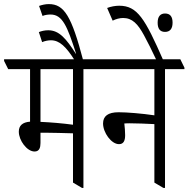

<svg xmlns="http://www.w3.org/2000/svg" viewBox="-48 -913 922 939"><path d="M121 -172C145 -172 150 -192 150 -214V-264C157 -264 165 -264 171 -264C208 -264 267 -262 309 -261V-20L353 6H360V-575H456V-582L435 -623H-28V-615L-8 -575H99V-318C61 -315 44 -298 44 -269C44 -226 84 -172 121 -172ZM150 -317V-575H309V-303C258 -310 197 -315 150 -317Z M318 -617H359C302 -834 266 -893 191 -893C174 -893 157 -889 143 -884L160 -835C172 -840 186 -842 199 -842C258 -842 281 -784 324 -651L323 -650C276 -723 242 -765 188 -765C170 -765 154 -761 142 -756L158 -707C172 -713 188 -716 201 -716C243 -716 275 -685 318 -617Z M534 -208C557 -208 564 -226 564 -252C564 -270 562 -293 560 -309C569 -310 579 -310 587 -310C620 -310 668 -308 707 -306V-20L751 6H759V-575H854V-582L834 -623H400V-615L420 -575H707V-349C646 -358 573 -364 532 -364C480 -364 456 -345 456 -309C456 -265 496 -208 534 -208Z M718 -617H751C661 -822 624 -885 535 -885C516 -885 494 -881 476 -874L503 -812C519 -820 537 -825 554 -825C599 -825 626 -796 656 -741C674 -708 694 -668 718 -617ZM759 -757C783 -757 796 -772 796 -802C796 -832 784 -847 759 -847C736 -847 723 -832 723 -802C723 -772 735 -757 759 -757Z"/></svg>

Font: Noto Serif Devanagari ExtraCondensed Light
Style: Regular
Weight: 300
Width: 2
Designer: Universal Thirst, Indian Type Foundry and the Monotype Design Team
Foundry: Monotype Imaging Inc.
Version: Version 2.004